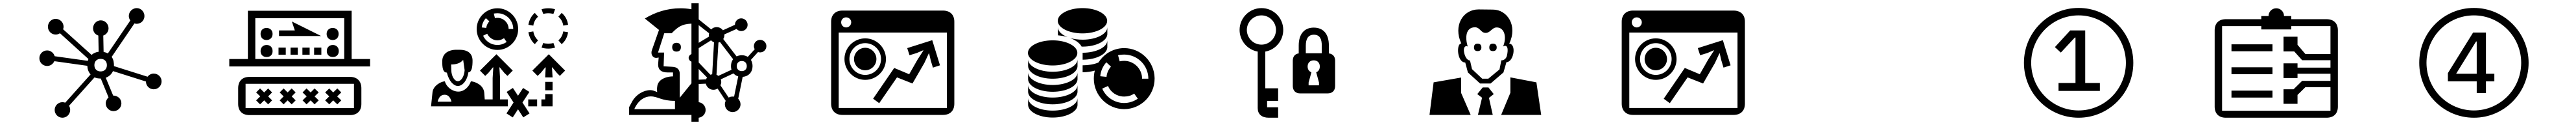

<svg xmlns="http://www.w3.org/2000/svg" viewBox="-20 -680 15640 756"><path d="M553 -286C553 -309 568 -324 591 -324C614 -324 629 -309 629 -286C629 -263 614 -248 591 -248C568 -248 553 -263 553 -286ZM219 -328C219 -302 240 -281 266 -281C286 -281 302 -293 310 -310L510 -282C511 -261 518 -243 530 -230L376 -59C370 -61 365 -62 359 -62C333 -62 312 -41 312 -15C312 11 333 32 359 32C385 32 406 11 406 -15C406 -24 404 -33 399 -40L554 -212C565 -207 578 -205 592 -205L639 -91C629 -82 622 -69 622 -55C622 -29 643 -8 669 -8C696 -8 717 -29 717 -55C717 -83 694 -102 667 -102L622 -210C642 -217 657 -231 666 -250L866 -187C866 -161 887 -140 913 -140C940 -140 961 -161 961 -188C961 -214 940 -235 913 -235C898 -235 884 -227 876 -216L672 -280C672 -300 670 -319 658 -336L796 -538C800 -537 805 -536 810 -536C836 -536 857 -557 857 -583C857 -609 836 -631 810 -631C784 -631 762 -609 762 -583C762 -573 766 -564 771 -556L635 -357C627 -361 619 -364 609 -366L607 -465C626 -471 639 -489 639 -509C639 -535 618 -557 592 -557C566 -557 545 -535 545 -509C545 -488 558 -471 577 -465L579 -367C562 -365 547 -358 536 -348L363 -503C365 -508 366 -513 366 -518C366 -545 344 -566 318 -566C292 -566 271 -545 271 -518C271 -492 292 -471 318 -471C328 -471 337 -474 344 -479L517 -323C516 -320 514 -316 513 -312L312 -340C306 -360 288 -375 266 -375C240 -375 219 -354 219 -328Z M1471 -173H2129V-26H1471ZM2070 -570V-323H1530V-570ZM1559 -145 1535 -121 1560 -97 1535 -73 1559 -49 1584 -73 1608 -49 1632 -73 1608 -97 1632 -121 1608 -145 1584 -121ZM1702 -145 1678 -121 1702 -97 1678 -73 1702 -49 1726 -73 1751 -49 1775 -73 1751 -97 1775 -121 1751 -145 1726 -121ZM2106 16C2148 16 2174 -9 2174 -51V-147C2174 -189 2148 -215 2106 -215H1494C1451 -215 1426 -189 1426 -147V-51C1426 -9 1451 16 1494 16ZM1841 -145 1817 -121 1842 -97 1817 -73 1841 -49 1866 -73 1890 -49 1915 -73 1890 -97 1915 -121 1890 -145 1866 -121ZM1979 -145 1954 -121 1979 -97 1954 -73 1979 -49 2003 -73 2028 -49 2052 -73 2027 -97 2052 -121 2028 -145 2003 -121ZM1562 -475C1562 -453 1576 -438 1598 -438C1620 -438 1635 -453 1635 -475C1635 -496 1620 -511 1598 -511C1576 -511 1562 -496 1562 -475ZM1562 -371C1562 -349 1577 -335 1599 -335C1621 -335 1635 -349 1635 -371C1635 -393 1621 -408 1599 -408C1577 -408 1562 -393 1562 -371ZM1715 -392H1671V-349H1715ZM1788 -392H1744V-349H1788ZM2115 -615H1485V-323H1372V-278H2227V-323H2115ZM1674 -496V-462H1930L1752 -550L1770 -496ZM1860 -392H1816V-349H1860ZM1931 -392H1887V-349H1931ZM1963 -475C1963 -453 1978 -438 2000 -438C2022 -438 2036 -453 2036 -475C2036 -496 2022 -511 2000 -511C1978 -511 1963 -496 1963 -475ZM1964 -371C1964 -349 1979 -335 2001 -335C2022 -335 2037 -349 2037 -371C2037 -393 2022 -408 2001 -408C1979 -408 1964 -393 1964 -371Z M2637 -65C2643 -86 2652 -107 2680 -107C2704 -107 2716 -86 2721 -65ZM2719 -290C2750 -290 2776 -298 2792 -318L2801 -255C2798 -217 2780 -189 2760 -189C2739 -189 2721 -219 2720 -255ZM2905 -514C2907 -536 2916 -555 2930 -570L2951 -551C2941 -540 2934 -527 2932 -511ZM2938 -476C2949 -453 2973 -436 3000 -436C3015 -436 3028 -441 3040 -449L3056 -426C3040 -415 3021 -408 3000 -408C2961 -408 2928 -431 2913 -464ZM3068 -505C3068 -542 3037 -572 3000 -572C2995 -572 2990 -572 2985 -570L2978 -598C2985 -599 2992 -600 3000 -600C3053 -600 3096 -557 3096 -505ZM3195 6 3152 -60 3194 -124 3156 -148 3125 -101 3094 -148 3056 -124 3098 -60 3055 6 3093 30 3125 -19 3157 30ZM3241 -79H3187V-37H3241ZM2824 -243C2845 -243 2849 -279 2849 -313C2849 -361 2814 -379 2771 -379H2745C2708 -378 2665 -360 2665 -309C2665 -273 2668 -241 2693 -241C2706 -188 2735 -160 2760 -160C2789 -160 2817 -194 2824 -243ZM3063 -79H3016V-208L3012 -272L3014 -273L3042 -239L3061 -221L3093 -253L2994 -352L2894 -253L2926 -221L2945 -239L2973 -273L2975 -272L2971 -208V-79H2923L2920 -119C2916 -169 2858 -188 2839 -188C2827 -154 2798 -126 2763 -126C2726 -126 2690 -154 2681 -188C2659 -188 2611 -163 2606 -123L2597 -37H3063ZM3335 -111H3290V-79H3267V-37H3335ZM2874 -504C2874 -435 2931 -378 3000 -378C3069 -378 3126 -435 3126 -504C3126 -574 3069 -630 3000 -630C2931 -630 2874 -574 2874 -504ZM3218 -525C3221 -548 3232 -566 3247 -579L3227 -602C3207 -585 3193 -560 3188 -530ZM3247 -436C3231 -450 3221 -469 3218 -490L3188 -485C3193 -457 3206 -431 3227 -413ZM3340 -420C3330 -417 3320 -416 3309 -416C3298 -416 3287 -417 3278 -420L3268 -392C3281 -388 3294 -386 3309 -386C3323 -386 3337 -388 3350 -392ZM3331 -272 3333 -273 3361 -239 3379 -221 3411 -253 3312 -352 3212 -253 3244 -221 3263 -239 3291 -273 3293 -272 3290 -212H3335ZM3335 -134V-185H3290V-134ZM3350 -624C3337 -628 3323 -630 3309 -630C3294 -630 3281 -628 3268 -624L3278 -596C3287 -598 3298 -600 3309 -600C3320 -600 3330 -598 3340 -596ZM3390 -413C3412 -431 3425 -457 3429 -485L3400 -490C3396 -469 3387 -450 3370 -436ZM3429 -530C3425 -560 3411 -585 3390 -602L3370 -579C3386 -566 3396 -548 3400 -525Z M3930 -97C3976 -97 3993 -70 4078 -70V-20H3831C3855 -74 3894 -97 3930 -97ZM4107 -233C4107 -257 4094 -275 4061 -276L4009 -279L4012 -362H3975L4013 -479H4058C4092 -513 4116 -535 4178 -537V-353C4168 -349 4161 -340 4161 -330C4161 -320 4168 -311 4178 -307V-176L4107 -89ZM4273 -211C4270 -208 4268 -204 4267 -200L4222 -198V-263ZM4354 -164C4357 -170 4359 -177 4359 -184C4359 -190 4358 -195 4356 -200L4433 -236C4441 -228 4450 -221 4462 -218L4437 -96C4434 -96 4431 -96 4428 -96C4419 -96 4411 -94 4404 -90ZM4284 -469C4284 -465 4284 -462 4285 -459L4222 -421V-528L4285 -479C4284 -475 4284 -472 4284 -469ZM4222 -389 4297 -436C4302 -431 4308 -427 4315 -424L4304 -231C4300 -230 4297 -229 4293 -228L4222 -302ZM4418 -280C4418 -272 4419 -265 4421 -258L4341 -221C4338 -224 4334 -226 4330 -228L4342 -423C4345 -423 4348 -425 4351 -426L4431 -322C4423 -311 4418 -297 4418 -280ZM4453 -280C4453 -299 4465 -311 4484 -311C4502 -311 4514 -299 4514 -280C4514 -262 4502 -250 4484 -250C4465 -250 4453 -262 4453 -280ZM4087 -368C4104 -368 4114 -377 4114 -395C4114 -412 4104 -421 4087 -421C4071 -421 4061 -412 4061 -395C4061 -377 4071 -368 4087 -368ZM4178 15V56H4222V32C4246 29 4264 9 4264 -15C4264 -39 4246 -59 4222 -62V-172L4265 -174C4270 -153 4289 -137 4311 -137C4321 -137 4329 -140 4337 -144L4386 -70C4383 -64 4381 -57 4381 -49C4381 -23 4402 -2 4428 -2C4454 -2 4476 -23 4476 -49C4476 -62 4470 -74 4462 -83L4489 -215C4525 -218 4549 -243 4549 -280C4549 -295 4545 -308 4539 -318L4582 -365C4586 -364 4591 -363 4595 -363C4616 -363 4633 -380 4633 -401C4633 -422 4616 -439 4595 -439C4574 -439 4557 -422 4557 -401C4557 -394 4559 -388 4562 -382L4520 -336C4510 -342 4498 -346 4484 -346C4472 -346 4461 -343 4452 -339L4371 -444C4377 -452 4378 -462 4378 -472L4452 -505C4459 -497 4469 -492 4480 -492C4502 -492 4519 -509 4519 -530C4519 -551 4502 -569 4480 -569C4459 -569 4442 -551 4442 -530L4369 -497C4360 -509 4346 -516 4331 -516C4318 -516 4306 -511 4298 -502L4222 -563V-660H4178V-624C4156 -628 4134 -630 4112 -630C4029 -630 3956 -605 3895 -568L3981 -499L3938 -377C3929 -353 3942 -328 3967 -330L3979 -332L3976 -296C3973 -255 3999 -242 4032 -242H4066V-218C4035 -218 3990 -207 3975 -174C3968 -159 3968 -136 3970 -123C3957 -129 3942 -135 3929 -135C3887 -135 3841 -108 3818 -66L3799 -31V15Z M5137 -323C5137 -376 5180 -419 5233 -419C5286 -419 5329 -376 5329 -323C5329 -270 5286 -227 5233 -227C5180 -227 5137 -270 5137 -323ZM5072 -27V-483H5729V-27ZM5087 -545C5087 -562 5100 -575 5117 -575C5134 -575 5148 -562 5148 -545C5148 -528 5134 -514 5117 -514C5100 -514 5087 -528 5087 -545ZM5107 -323C5107 -253 5164 -197 5233 -197C5302 -197 5359 -253 5359 -323C5359 -392 5302 -448 5233 -448C5164 -448 5107 -392 5107 -323ZM5165 -323C5165 -285 5196 -255 5233 -255C5270 -255 5301 -285 5301 -323C5301 -360 5270 -391 5233 -391C5196 -391 5165 -360 5165 -323ZM5774 -549C5774 -590 5749 -616 5705 -616H5094C5052 -616 5026 -590 5026 -549V-53C5026 -11 5052 15 5094 15H5705C5749 15 5774 -11 5774 -53ZM5619 -357H5621L5631 -314L5644 -271L5687 -285L5640 -437L5488 -389L5502 -346L5545 -359L5585 -376L5586 -374L5551 -320L5500 -231L5409 -269L5281 -83L5318 -56L5426 -212L5520 -175L5592 -299Z M6660 -219C6663 -251 6676 -280 6697 -303L6725 -277C6710 -260 6700 -238 6698 -215ZM6707 -160C6723 -122 6761 -96 6805 -96C6828 -96 6849 -102 6866 -114L6888 -83C6864 -67 6836 -57 6805 -57C6746 -57 6694 -93 6672 -144ZM6768 -346C6780 -349 6792 -350 6805 -350C6886 -350 6952 -285 6952 -204H6914C6914 -264 6865 -312 6805 -312C6796 -312 6786 -311 6778 -309ZM6221 -360C6221 -318 6288 -284 6371 -284C6454 -284 6521 -318 6521 -360C6521 -402 6454 -436 6371 -436C6288 -436 6221 -402 6221 -360ZM6522 -321C6522 -280 6454 -246 6371 -246C6289 -246 6222 -280 6222 -321V-281C6222 -238 6289 -204 6371 -204C6453 -204 6520 -237 6522 -279ZM6522 -242C6522 -200 6454 -166 6371 -166C6289 -166 6222 -200 6222 -242V-201C6222 -159 6289 -125 6371 -125C6453 -125 6520 -158 6522 -200ZM6522 -166C6522 -124 6454 -90 6371 -90C6289 -90 6222 -124 6222 -166V-125C6222 -83 6289 -49 6371 -49C6453 -49 6520 -82 6522 -124ZM6522 -87C6522 -45 6454 -11 6371 -11C6289 -11 6222 -45 6222 -87V-46C6222 -4 6289 31 6371 31C6453 31 6520 -3 6522 -44ZM6402 -554C6402 -512 6470 -478 6552 -478C6635 -478 6702 -512 6702 -554C6702 -596 6635 -631 6552 -631C6470 -631 6402 -596 6402 -554ZM6703 -516C6703 -474 6636 -440 6553 -440C6525 -440 6499 -444 6477 -450C6472 -452 6467 -454 6462 -456C6426 -469 6403 -491 6403 -516V-475C6403 -472 6403 -469 6404 -466C6418 -465 6440 -462 6462 -456C6467 -454 6472 -452 6477 -450C6506 -439 6534 -422 6547 -398H6553C6635 -398 6701 -432 6703 -473C6703 -496 6703 -493 6703 -516ZM6553 -319C6635 -319 6701 -352 6703 -394C6703 -416 6703 -414 6703 -436C6703 -395 6636 -361 6553 -361ZM6621 -204C6621 -103 6704 -20 6805 -20C6907 -20 6990 -103 6990 -204V-208C6988 -308 6906 -389 6805 -389C6767 -389 6732 -377 6703 -358V-360C6703 -359 6703 -359 6703 -358C6681 -343 6663 -324 6649 -302C6623 -291 6589 -285 6553 -285V-243C6580 -243 6605 -247 6627 -253C6623 -238 6621 -221 6621 -204Z M7919 -278C7919 -300 7934 -315 7956 -315C7979 -315 7993 -300 7993 -278C7993 -261 7985 -248 7971 -243L7988 -181V-164H7925V-181L7942 -243C7928 -248 7919 -260 7919 -278ZM7550 -499C7550 -547 7590 -587 7639 -587C7687 -587 7727 -547 7727 -499C7727 -450 7687 -410 7639 -410C7590 -410 7550 -450 7550 -499ZM7908 -404C7908 -443 7921 -470 7957 -470C7994 -470 8005 -443 8005 -404V-358H7908ZM7662 -146V-368C7724 -379 7771 -434 7771 -499C7771 -572 7712 -631 7639 -631C7566 -631 7506 -572 7506 -499C7506 -433 7554 -379 7616 -368V-26C7616 10 7640 32 7683 32H7740V-31H7673V-70H7740V-146ZM8086 -313C8086 -338 8072 -354 8048 -357V-405C8048 -475 8014 -513 7956 -513C7899 -513 7865 -474 7865 -405V-357C7842 -354 7829 -338 7829 -313V-160C7829 -132 7846 -115 7874 -115H8040C8069 -115 8086 -132 8086 -160Z M8905 -314C8884 -315 8871 -345 8868 -370C8866 -388 8872 -407 8891 -399C8873 -457 8881 -515 8935 -515C8966 -515 8970 -481 9000 -481C9029 -481 9038 -514 9067 -514C9113 -514 9130 -458 9106 -399C9111 -402 9115 -403 9118 -403C9133 -403 9138 -382 9129 -343C9125 -327 9113 -315 9095 -315L9084 -260L9016 -204H8979L8917 -262ZM8851 -118V-211L8684 -182L8659 15H8909ZM8982 -151 8949 -111 8978 -89 8953 15H9043L9020 -88L9049 -111L9017 -151ZM9150 -119 9094 15H9337L9308 -182L9150 -212ZM8951 -416C8936 -416 8929 -408 8929 -393C8929 -379 8936 -371 8951 -371C8966 -371 8974 -379 8974 -393C8974 -408 8966 -416 8951 -416ZM9126 -304C9170 -304 9189 -413 9143 -416C9196 -525 9131 -622 9044 -622L8957 -623C8861 -623 8802 -524 8852 -417C8820 -417 8826 -302 8876 -302L8892 -242L8966 -175H9030L9108 -242ZM9044 -371C9059 -371 9067 -379 9067 -393C9067 -408 9059 -416 9044 -416C9029 -416 9022 -408 9022 -393C9022 -379 9029 -371 9044 -371Z M9937 -323C9937 -376 9980 -419 10033 -419C10086 -419 10129 -376 10129 -323C10129 -270 10086 -227 10033 -227C9980 -227 9937 -270 9937 -323ZM9872 -27V-483H10529V-27ZM9887 -545C9887 -562 9900 -575 9917 -575C9934 -575 9948 -562 9948 -545C9948 -528 9934 -514 9917 -514C9900 -514 9887 -528 9887 -545ZM9907 -323C9907 -253 9964 -197 10033 -197C10102 -197 10159 -253 10159 -323C10159 -392 10102 -448 10033 -448C9964 -448 9907 -392 9907 -323ZM9965 -323C9965 -285 9996 -255 10033 -255C10070 -255 10101 -285 10101 -323C10101 -360 10070 -391 10033 -391C9996 -391 9965 -360 9965 -323ZM10574 -549C10574 -590 10549 -616 10505 -616H9894C9852 -616 9826 -590 9826 -549V-53C9826 -11 9852 15 9894 15H10505C10549 15 10574 -11 10574 -53ZM10419 -357H10421L10431 -314L10444 -271L10487 -285L10440 -437L10288 -389L10302 -346L10345 -359L10385 -376L10386 -374L10351 -320L10300 -231L10209 -269L10081 -83L10118 -56L10226 -212L10320 -175L10392 -299Z M12312 -300C12312 -458 12441 -587 12600 -587C12758 -587 12887 -458 12887 -300C12887 -141 12758 -12 12600 -12C12441 -12 12312 -141 12312 -300ZM12456 -395 12492 -362 12577 -453H12581V-178H12478V-130H12729V-178H12640V-496H12549ZM12268 -300C12268 -117 12416 32 12600 32C12783 32 12932 -117 12932 -300C12932 -483 12783 -632 12600 -632C12416 -632 12268 -483 12268 -300Z M13471 -522H13709V-502H13891V-522H14129V-353H13977L13929 -409V-458H13844V-369H13909L13957 -316H14129V-271H13929V-297H13844V-208H13929V-234H14129V-191H13957L13905 -140H13844V-52H13929V-106L13977 -153H14129V-10H13471ZM13777 -370V-412H13528V-370ZM13777 -231V-273H13528V-231ZM13777 -90V-132H13528V-90ZM14174 -497C14174 -539 14149 -564 14105 -564H13891V-583H13847C13847 -609 13826 -630 13800 -630C13774 -630 13753 -609 13753 -583H13709V-564H13494C13451 -564 13426 -539 13426 -497V-35C13426 7 13451 32 13494 32H14105C14149 32 14174 7 14174 -35Z M15017 -429V-234H14892L15013 -429ZM14712 -300C14712 -458 14841 -587 15000 -587C15158 -587 15287 -458 15287 -300C15287 -141 15158 -12 15000 -12C14841 -12 14712 -141 14712 -300ZM14842 -238V-188H15017V-117H15073V-188H15124V-234H15073V-483H14995ZM14668 -300C14668 -117 14816 32 15000 32C15183 32 15332 -117 15332 -300C15332 -483 15183 -632 15000 -632C14816 -632 14668 -483 14668 -300Z"/></svg>

Font: CryptoKit 1.4
Style: Regular
Weight: 400
Monospace: yes
Designer: Oceane Juvin
Foundry: http://www.head-geneve.ch
Version: Version 1.000